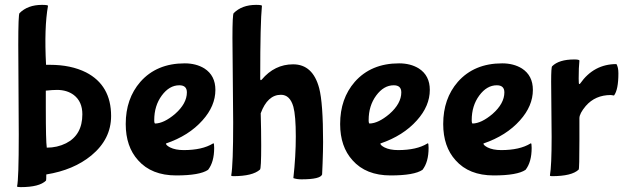

<svg xmlns="http://www.w3.org/2000/svg" viewBox="-20 -697 2558 788"><path d="M50 68Q57 40 57 -144L55 -513Q55 -638 60 -643Q94 -677 152 -677Q177 -677 177 -673Q161 -584 169 -431H185Q271 -431 333 -400Q436 -347 436 -221Q436 -126 355 -59Q282 1 170 19Q170 42 169 44Q142 71 65 71Q50 71 50 68ZM251 -109Q318 -143 318 -228Q318 -280 283 -307Q255 -328 214 -328Q196 -328 168 -325V-253Q168 -118 172 -91Q215 -91 251 -109Z M716 -347Q675 -347 644 -305Q613 -263 613 -204Q613 -190 617 -190Q653 -191 698 -229Q747 -272 747 -318Q747 -347 716 -347ZM547 -39Q496 -95 496 -188Q496 -292 556 -361Q623 -437 738 -437Q785 -437 819 -416Q864 -387 864 -328Q864 -262 811 -203Q755 -140 661 -108Q661 -101 678 -92Q700 -81 734 -81Q810 -81 854 -108Q855 -109 856 -109Q859 -109 859 -90Q859 -32 834 0Q800 23 703 23Q602 23 547 -39Z M1304 -27 1302 19Q1295 39 1217 39Q1198 39 1184 34Q1194 -56 1194 -137Q1194 -222 1184 -259Q1170 -308 1133 -308Q1078 -308 1050 -232Q1052 -163 1052 -100Q1052 -5 1047 -1Q1017 26 937 26Q929 26 929 23Q937 -21 937 -194L934 -541Q934 -638 939 -643Q973 -677 1031 -677Q1055 -677 1055 -673Q1048 -603 1048 -382V-373Q1048 -368 1051 -368Q1052 -368 1054 -370Q1107 -433 1183 -433Q1264 -433 1290 -335Q1306 -274 1306 -114Q1306 -80 1304 -27Z M1596 -347Q1555 -347 1524 -305Q1493 -263 1493 -204Q1493 -190 1497 -190Q1533 -191 1578 -229Q1627 -272 1627 -318Q1627 -347 1596 -347ZM1427 -39Q1376 -95 1376 -188Q1376 -292 1436 -361Q1503 -437 1618 -437Q1665 -437 1699 -416Q1744 -387 1744 -328Q1744 -262 1691 -203Q1635 -140 1541 -108Q1541 -101 1558 -92Q1580 -81 1614 -81Q1690 -81 1734 -108Q1735 -109 1736 -109Q1739 -109 1739 -90Q1739 -32 1714 0Q1680 23 1583 23Q1482 23 1427 -39Z M2019 -347Q1978 -347 1947 -305Q1916 -263 1916 -204Q1916 -190 1920 -190Q1956 -191 2001 -229Q2050 -272 2050 -318Q2050 -347 2019 -347ZM1850 -39Q1799 -95 1799 -188Q1799 -292 1859 -361Q1926 -437 2041 -437Q2088 -437 2122 -416Q2167 -387 2167 -328Q2167 -262 2114 -203Q2058 -140 1964 -108Q1964 -101 1981 -92Q2003 -81 2037 -81Q2113 -81 2157 -108Q2158 -109 2159 -109Q2162 -109 2162 -90Q2162 -32 2137 0Q2103 23 2006 23Q1905 23 1850 -39Z M2500 -305Q2497 -306 2487 -307Q2423 -307 2384 -262Q2358 -231 2358 -212V-124Q2358 -4 2355 -1Q2327 26 2245 26Q2237 26 2237 23Q2244 -16 2244 -135L2242 -362Q2242 -421 2246 -425Q2274 -453 2337 -453Q2358 -453 2358 -448Q2355 -421 2355 -375Q2355 -352 2357 -352Q2359 -352 2361 -354Q2417 -434 2510 -434Q2518 -421 2518 -396Q2518 -329 2500 -305Z"/></svg>

Font: Bubblegum Sans
Style: Regular
Weight: 400
Designer: Angel Koziupa and Alejandro Paul
Foundry: Angel Koziupa and Alejandro Paul
Version: Version 1.001